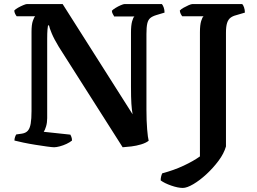

<svg xmlns="http://www.w3.org/2000/svg" viewBox="-20 -724 1264 944"><path d="M246 0Q237 0 211.5 -3.5Q186 -7 154.5 -12Q123 -17 94.5 -23Q66 -29 51 -33Q51 -42 54 -50.5Q57 -59 60 -63L88 -67Q107 -70 117 -81.5Q127 -93 131 -116.5Q135 -140 135 -178V-568Q135 -603 141.5 -621.5Q148 -640 153 -644H62Q58 -649 54.5 -656Q51 -663 50 -672Q56 -679 68.5 -686Q81 -693 94 -698.5Q107 -704 112 -704H288L632 -162Q628 -183 626 -213.5Q624 -244 624 -298V-564Q624 -599 629.5 -619Q635 -639 641 -643H541Q540 -647 535.5 -653.5Q531 -660 530 -671Q535 -677 548 -685Q561 -693 574 -698.5Q587 -704 592 -704H776Q781 -698 785 -687Q789 -676 789 -662L749 -650Q729 -644 718.5 -635Q708 -626 704 -608Q700 -590 700 -557V-185Q700 -130 703.5 -88Q707 -46 711 -32Q697 -21 673.5 -14Q650 -7 625.5 -4Q601 -1 583 0L269 -494Q246 -532 234.5 -559.5Q223 -587 221 -599H216Q215 -594 213.5 -579Q212 -564 212 -532V-143Q212 -121 206.5 -102.5Q201 -84 195 -76L326 -62Q328 -59 331 -51Q334 -43 334 -33Q323 -24 307 -16.5Q291 -9 274 -4.5Q257 0 246 0ZM879 200Q855 200 822 188.5Q789 177 770 163Q770 152 772.5 142.5Q775 133 778 128Q835 113 883 90.5Q931 68 963 45V-566Q963 -601 969 -620.5Q975 -640 981 -644H876Q872 -649 868.5 -656Q865 -663 864 -672Q870 -679 882.5 -686Q895 -693 907.5 -698.5Q920 -704 926 -704H1171Q1176 -699 1180 -687.5Q1184 -676 1184 -662L1140 -649Q1124 -645 1113 -636.5Q1102 -628 1096.5 -611Q1091 -594 1091 -563V-4Q1081 31 1054.5 66.5Q1028 102 995 132.5Q962 163 930.5 181.5Q899 200 879 200Z"/></svg>

Font: Texturina Medium 12pt SemiBold
Style: Regular
Weight: 600
Version: Version 1.002